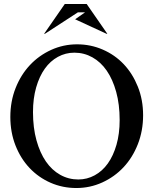

<svg xmlns="http://www.w3.org/2000/svg" viewBox="-20 -935 771 966"><path d="M364 11Q295 11 234.5 -15.5Q174 -42 129 -89.5Q84 -137 58 -203Q32 -269 32 -347Q32 -425 58.5 -492Q85 -559 130.5 -607.5Q176 -656 237.5 -684Q299 -712 368 -712Q436 -712 497 -685.5Q558 -659 602.5 -612Q647 -565 673.5 -499Q700 -433 700 -355Q700 -277 673.5 -209.5Q647 -142 601.5 -93.5Q556 -45 494.5 -17Q433 11 364 11ZM374 -32Q418 -32 456.5 -53Q495 -74 522.5 -112.5Q550 -151 566 -206.5Q582 -262 582 -331Q582 -410 564.5 -473Q547 -536 517 -579.5Q487 -623 445 -646.5Q403 -670 354 -670Q310 -670 271.5 -649Q233 -628 205.5 -589.5Q178 -551 162 -495.5Q146 -440 146 -371Q146 -292 163.5 -229Q181 -166 211 -122.5Q241 -79 283 -55.5Q325 -32 374 -32ZM206 -765H202L306 -915H416L520 -765H516L358 -838L408 -873H372Z"/></svg>

Font: Redaction
Style: Regular
Weight: 400
Designer: Jeremy Mickel / Forest Young
Foundry: MCKL
Version: Version 2.001; Redaction